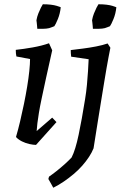

<svg xmlns="http://www.w3.org/2000/svg" viewBox="-20 -668 566 901"><path d="M121 -391 57 -403Q54 -416 54 -434Q91 -438 133.5 -445.5Q176 -453 210 -465L225 -432Q208 -357 196 -301.5Q184 -246 175.5 -206Q167 -166 162.5 -138Q158 -110 155.5 -90Q153 -70 152 -53L225 -116L245 -95L149 12Q137 12 118.5 8Q100 4 83 -4.5Q66 -13 55 -25Q65 -59 74.5 -99Q84 -139 92.5 -180.5Q101 -222 107.5 -261.5Q114 -301 117.5 -334.5Q121 -368 121 -391ZM155 -533Q155 -538 154 -546Q153 -554 152.5 -561Q152 -568 151 -573Q154 -590 160 -605Q166 -620 172 -632Q178 -644 181 -648Q202 -648 218.5 -646Q235 -644 246.5 -640.5Q258 -637 265 -634Q262 -604 251.5 -578.5Q241 -553 235 -545Q231 -543 225 -541Q219 -539 211 -536Q198 -533 184.5 -533Q171 -533 155 -533ZM230 213Q224 202 218.5 192Q213 182 207 172L210 161Q226 150 245 135Q264 120 282.5 103.5Q301 87 316 71Q334 36 349 -35.5Q364 -107 379 -201Q385 -237 388 -270.5Q391 -304 393 -334Q395 -364 396 -390L314 -402Q313 -409 312.5 -417.5Q312 -426 312 -433Q337 -436 368.5 -440Q400 -444 431 -450Q462 -456 485 -464L498 -444Q494 -424 489.5 -400.5Q485 -377 480 -348Q475 -319 469 -282.5Q463 -246 455.5 -200Q448 -154 439 -98Q430 -42 419 28Q411 48 397.5 68.5Q384 89 366 109.5Q348 130 326 148.5Q304 167 280 183.5Q256 200 230 213ZM416 -533Q416 -538 415 -546Q414 -554 413.5 -561Q413 -568 412 -573Q415 -590 421 -605Q427 -620 433 -632Q439 -644 442 -648Q463 -648 479.5 -646Q496 -644 507.5 -640.5Q519 -637 526 -634Q523 -604 512.5 -578.5Q502 -553 496 -545Q492 -543 486 -541Q480 -539 472 -536Q459 -533 445.5 -533Q432 -533 416 -533Z"/></svg>

Font: Labrada Medium
Style: Italic
Weight: 500
Italic angle: -7°
Designer: Mercedes Jáuregui
Foundry: Omnibus-Type Team
Version: Version 1.000